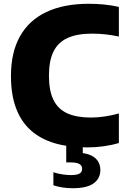

<svg xmlns="http://www.w3.org/2000/svg" viewBox="-20 -770 674 1016"><path d="M442 10Q344.5 10 269.2 -12.2Q194 -34.5 142.5 -80.8Q91 -127 64.5 -198.5Q38 -270 38 -368Q38 -493 85.8 -578Q133.5 -663 225.5 -706.5Q317.5 -750 450 -750Q492 -750 531.8 -746Q571.5 -742 609 -733.5V-576.5Q575 -584 539.8 -588Q504.5 -592 466.5 -592Q388.5 -592 338 -569.2Q287.5 -546.5 263.2 -497.5Q239 -448.5 239 -370Q239 -290 263 -241.2Q287 -192.5 336.2 -170.2Q385.5 -148 461 -148Q498 -148 535.2 -153.8Q572.5 -159.5 609 -169.5V-13Q574 -2.5 530.2 3.8Q486.5 10 442 10ZM365.5 226Q336 226 310.5 222Q285 218 262.5 210.5V141.5Q285 149 310.2 152.8Q335.5 156.5 356 156.5Q385 156.5 399.8 149Q414.5 141.5 414.5 123.5Q414.5 105.5 399.5 97.5Q384.5 89.5 355.5 89.5H330.5V-10H418V62.5L377.5 37.5Q444.5 37.5 477.8 61.8Q511 86 511 130Q511 174 475.8 200Q440.5 226 365.5 226Z"/></svg>

Font: Encode Sans Condensed Thin ExtraBold
Style: Regular
Weight: 800
Version: Version 3.002